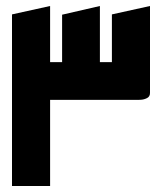

<svg xmlns="http://www.w3.org/2000/svg" viewBox="-20 -620 540 640"><path d="M50 -287V-413H187V-571L313 -600V-413H353V-572L480 -600V-310Q480 -298 470 -293Q460 -288 450 -287.5Q440 -287 440 -287ZM20 0V-572L147 -600V0Z"/></svg>

Font: Reem Kufi Fun SemiBold
Style: Regular
Weight: 600
Designer: Khaled Hosny
Version: Version 1.005